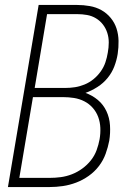

<svg xmlns="http://www.w3.org/2000/svg" viewBox="-20 -755 540 775"><path d="M12 0 136 -735H291Q317 -735 342.5 -730.5Q368 -726 389.5 -714Q411 -702 427 -682.5Q443 -663 450.5 -639.5Q458 -616 458.5 -590Q459 -564 455 -537Q451 -512 441.5 -487Q432 -462 414.5 -440.5Q397 -419 373.5 -404Q350 -389 325 -380Q353 -370 375 -351.5Q397 -333 409.5 -306.5Q422 -280 424 -249Q426 -218 421 -187Q416 -161 406.5 -134.5Q397 -108 379.5 -85Q362 -62 338 -45Q314 -28 287.5 -18Q261 -8 234 -4Q207 0 180 0ZM243 -400Q263 -400 282.5 -403Q302 -406 321.5 -414Q341 -422 357.5 -435.5Q374 -449 386.5 -466.5Q399 -484 405.5 -503.5Q412 -523 415 -542Q419 -563 419 -583.5Q419 -604 413 -622.5Q407 -641 395.5 -656Q384 -671 367.5 -681Q351 -691 331.5 -694.5Q312 -698 291 -698H170L120 -400ZM180 -37Q203 -37 225.5 -40Q248 -43 270 -51.5Q292 -60 312 -74.5Q332 -89 347 -108Q362 -127 370 -149Q378 -171 382 -193Q386 -216 385 -239Q384 -262 376.5 -282.5Q369 -303 354.5 -319.5Q340 -336 320.5 -346Q301 -356 279 -359.5Q257 -363 234 -363H113L58 -37Z"/></svg>

Font: iosevka_custom_sans_ss08 XLt
Style: Italic
Weight: 200
Italic angle: -10°
Designer: Belleve Invis
Foundry: Belleve Invis
Version: Version 10.3.0; ttfautohint (v1.8.3)